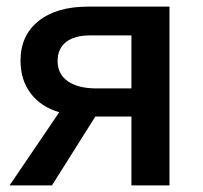

<svg xmlns="http://www.w3.org/2000/svg" viewBox="-20 -560 614 580"><path d="M377 -208V0H492V-540H246Q151 -540 96.5 -496.5Q42 -453 42 -377Q42 -318 73 -277.5Q104 -237 159 -221L9 0H137L268 -208ZM252 -453H377V-293H270Q216 -293 185 -314.5Q154 -336 154 -376Q154 -413 179.5 -433Q205 -453 252 -453Z"/></svg>

Font: OpenSansMMV
Style: Semibold
Weight: 600
Designer: Steve Matteson
Foundry: Ascender Corporation
Version: Version 6.000